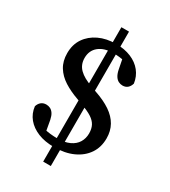

<svg xmlns="http://www.w3.org/2000/svg" viewBox="-208 -853 944 1068"><g transform="rotate(30 264.0 -319.5)"><path d="M257 13Q198 13 154 -5Q110 -23 83.5 -55Q57 -87 52 -131Q58 -150 71 -160.5Q84 -171 103 -171Q117 -171 129 -165Q141 -159 150 -145.5Q159 -132 164 -108L179 -24L123 -59Q141 -53 161.5 -48Q182 -43 204 -40.5Q226 -38 249 -38Q295 -38 326.5 -52.5Q358 -67 373.5 -92.5Q389 -118 389 -150Q389 -180 378 -201Q367 -222 341.5 -238.5Q316 -255 273 -270L239 -283Q185 -302 145 -327.5Q105 -353 82.5 -389.5Q60 -426 60 -477Q60 -532 87 -572Q114 -612 161.5 -634.5Q209 -657 271 -657Q325 -657 367 -639.5Q409 -622 434.5 -590Q460 -558 466 -515Q460 -495 447.5 -484.5Q435 -474 416 -474Q403 -474 390.5 -480Q378 -486 368.5 -500.5Q359 -515 354 -539L338 -621L394 -586Q376 -592 358 -596.5Q340 -601 321 -603Q302 -605 284 -605Q225 -605 191 -577.5Q157 -550 157 -502Q157 -459 185.5 -431Q214 -403 269 -384L303 -371Q365 -350 405.5 -322.5Q446 -295 466.5 -258.5Q487 -222 487 -175Q487 -118 458.5 -76Q430 -34 378.5 -10.5Q327 13 257 13ZM246 113V-321H295V113ZM249 -321V-752H298V-321Z"/></g></svg>

Font: Source Serif 4 Medium
Style: Regular
Weight: 500
Designer: Frank Grießhammer
Foundry: Adobe Systems Incorporated
Version: Version 4.004;hotconv 1.0.116;makeotfexe 2.5.65601